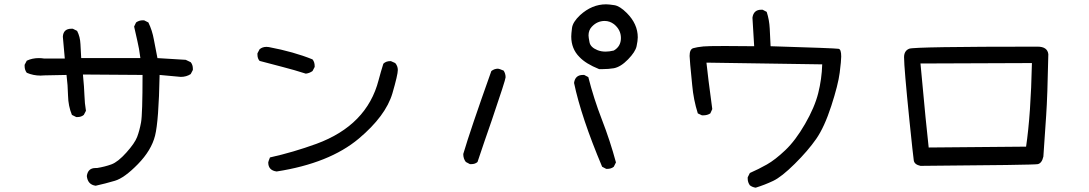

<svg xmlns="http://www.w3.org/2000/svg" viewBox="-20 -803 5040 889"><path d="M423 57Q386 52 382 12Q387 -25 422 -25H429Q466 -31 496 -42Q526 -53 565 -96.5Q604 -140 615 -169Q626 -198 633 -236Q640 -274 640 -456L364 -458Q370 -397 371 -361Q372 -325 378 -290L368 -271Q356 -261 339 -261H333L313 -271Q296 -312 295 -360.5Q294 -409 288 -456L186 -454L168 -453Q134 -453 104 -466Q94 -479 94 -497V-503L104 -522Q129 -534 160 -534Q172 -534 184 -532H280L271 -633Q273 -670 311 -670H317L337 -660Q351 -633 352.5 -599Q354 -565 356 -534H630Q624 -581 616 -613.5Q608 -646 601 -680L610 -699Q624 -709 641 -709H647L667 -699Q685 -662 692.5 -619.5Q700 -577 709 -534L840 -526L863 -515Q873 -503 873 -485V-479L863 -460Q843 -447 817 -447L719 -456Q715 -243 698 -175Q681 -107 618.5 -43Q556 21 512 34Q468 47 423 57Z M1261 -9Q1222 -14 1222 -51Q1222 -54 1230 -74Q1338 -98 1445 -137Q1679 -223 1733 -432Q1743 -470 1755 -508Q1767 -520 1787 -520H1790L1810 -511Q1822 -497 1822 -479Q1822 -457 1797 -371Q1766 -266 1641 -161Q1505 -47 1261 -9ZM1396 -462Q1343 -479 1288.5 -493Q1234 -507 1182 -521Q1172 -532 1172 -550V-556L1182 -575Q1195 -586 1214 -586L1225 -585Q1341 -563 1427 -528Q1437 -516 1437 -497V-493L1427 -474Q1413 -464 1396 -462Z M2791 -21H2787L2768 -31Q2671 -261 2638 -419Q2643 -456 2679 -456H2685L2704 -446Q2729 -347 2767 -249Q2805 -151 2832 -51L2822 -31Q2810 -21 2791 -21ZM2162 -43H2156L2137 -53Q2125 -68 2125 -90Q2157 -199 2255 -474Q2269 -485 2286 -485Q2291 -485 2312 -476Q2321 -462 2321 -445Q2321 -434 2257 -246Q2223 -149 2191 -53Q2180 -43 2162 -43ZM2771 -483H2754Q2692 -508 2663 -539Q2625 -577 2625 -634Q2625 -646 2628.5 -673.5Q2632 -701 2666 -733Q2721 -783 2786 -783Q2800 -783 2825 -779Q2850 -775 2882 -743Q2933 -692 2933 -630Q2933 -615 2927.5 -589Q2922 -563 2888 -528Q2854 -493 2822 -487Q2797 -483 2771 -483ZM2784 -564Q2801 -564 2822 -569Q2855 -588 2855 -627Q2855 -665 2823 -691Q2803 -706 2780 -706Q2745 -706 2720 -679Q2705 -663 2705 -639Q2705 -631 2709.5 -607.5Q2714 -584 2746 -571Q2763 -564 2784 -564Z M3479 66Q3464 64 3452 55Q3442 41 3442 24V18L3452 -2Q3493 -20 3531 -41.5Q3569 -63 3616 -107.5Q3663 -152 3707.5 -229Q3752 -306 3768.5 -371.5Q3785 -437 3787 -505L3251 -513Q3257 -453 3278 -298L3269 -278Q3255 -269 3237 -269H3230L3211 -278Q3191 -341 3185 -409Q3173 -528 3173 -544Q3173 -575 3190 -580Q3207 -585 3237 -588Q3255 -590 3336 -590L3472 -589L3464 -721Q3469 -758 3505 -758H3511L3530 -748Q3542 -711 3544 -671Q3546 -631 3548 -589Q3845 -580 3863 -577Q3875 -575 3875 -541Q3875 -522 3868 -466.5Q3861 -411 3829 -312.5Q3797 -214 3759 -159.5Q3721 -105 3660 -44.5Q3599 16 3560 34.5Q3521 53 3479 66Z M4242 -35Q4214 -41 4211 -60Q4208 -79 4191 -244Q4166 -490 4166 -538Q4166 -568 4190 -577.5Q4214 -587 4784 -587Q4830 -587 4834 -552Q4830 -354 4824 -268.5Q4818 -183 4811 -78Q4804 -47 4785 -43Q4766 -39 4242 -35ZM4280 -120 4731 -124Q4753 -273 4758 -511L4242 -509Q4270 -204 4280 -120Z"/></svg>

Font: Xiaolai SC
Style: Regular
Weight: 400
Designer: Nozomi Seto 瀬戸のぞみ
Version: Version 3.11;December 4, 2020;FontCreator 13.0.0.2613 64-bit